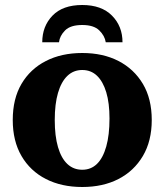

<svg xmlns="http://www.w3.org/2000/svg" viewBox="-20 -736 657 768"><path d="M309 12Q226 12 163.5 -20Q101 -52 66 -112Q31 -172 31 -256Q31 -341 66 -400.5Q101 -460 163.5 -492Q226 -524 309 -524Q392 -524 454 -492Q516 -460 551.5 -400.5Q587 -341 587 -256Q587 -172 551.5 -112Q516 -52 454 -20Q392 12 309 12ZM309 -57Q344 -57 368 -80.5Q392 -104 405 -150Q418 -196 418 -262Q418 -324 405 -367Q392 -410 368 -433Q344 -456 309 -456Q274 -456 249.5 -432.5Q225 -409 212 -364.5Q199 -320 199 -256Q199 -192 212 -147.5Q225 -103 249.5 -80Q274 -57 309 -57ZM149 -567Q149 -631 190 -673.5Q231 -716 309 -716Q386 -716 428 -673.5Q470 -631 470 -567H403Q399 -593 377 -614.5Q355 -636 309 -636Q262 -636 240.5 -614.5Q219 -593 216 -567Z"/></svg>

Font: Montagu Slab 144pt SemiBold
Style: Regular
Weight: 600
Version: Version 1.000